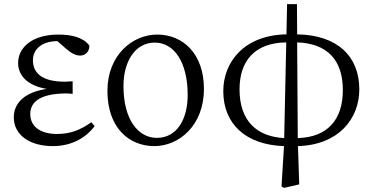

<svg xmlns="http://www.w3.org/2000/svg" viewBox="-20 -696 1812 933"><path d="M424 -102C370 -64 322 -45 257 -45C175 -45 127 -82 127 -142C127 -193 164 -242 305 -242C311 -242 321 -241 333 -240V-301C322 -300 304 -299 295 -299C186 -299 140 -340 140 -403C140 -463 192 -496 257 -496H259L300 -460C328 -436 348 -426 370 -426C398 -426 416 -450 414 -475C384 -515 327 -528 263 -528C139 -528 68 -467 68 -390C68 -332 110 -280 207 -264C105 -249 47 -199 47 -126C47 -37 129 14 236 14C332 14 399 -29 440 -83Z M730 14C848 14 971 -84 971 -264C971 -434 870 -528 744 -528C625 -528 502 -430 502 -254C502 -74 608 14 730 14ZM742 -26C654 -26 580 -111 580 -278C580 -395 635 -489 732 -489C827 -489 892 -393 892 -234C892 -120 842 -26 742 -26Z M1424 -490C1570 -485 1646 -405 1646 -258C1646 -116 1573 -29 1427 -25ZM1361 -25C1230 -32 1144 -106 1144 -262C1144 -397 1215 -488 1371 -490ZM1423 -676H1375L1372 -529C1168 -526 1065 -396 1065 -253C1065 -94 1174 8 1360 14L1348 210L1360 217L1434 200L1428 14C1626 8 1726 -119 1726 -262C1726 -421 1621 -526 1424 -529Z"/></svg>

Font: Source Han Serif
Style: Regular
Weight: 400
Designer: Ryoko NISHIZUKA 西塚涼子 (kana & ideographs); Frank Grießhammer (Latin, Greek & Cyrillic); Wenlong ZHANG 张文龙 (bopomofo); San
Foundry: Adobe Systems Incorporated
Version: Version 1.001;PS 1.001;hotconv 16.6.54;makeotf.lib2.5.65590